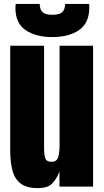

<svg xmlns="http://www.w3.org/2000/svg" viewBox="-20 -970 539 998"><path d="M176.3 7.8Q117.7 7.8 86.7 -16.6Q55.7 -41 44.4 -84.7Q33.2 -128.4 33.2 -187V-732.4H209V-207.5Q209 -163.6 215.8 -146.2Q222.7 -128.9 248 -128.9Q275.4 -128.9 282.5 -153.3Q289.6 -177.7 289.6 -216.3V-732.4H463.9V0H289.1V-78.1Q272.5 -36.1 249.3 -14.2Q226.1 7.8 176.3 7.8ZM251.5 -777.3Q166 -777.3 113 -813.5Q60.1 -849.6 60.1 -929.2Q60.1 -939.5 61.5 -949.7H186.5Q186.5 -921.9 200.7 -907.5Q214.8 -893.1 252.4 -893.1Q290 -893.1 304.2 -907.5Q318.4 -921.9 318.4 -949.7H443.4Q443.8 -944.8 444.1 -939.9Q444.3 -935.1 444.3 -932.6Q444.3 -851.1 391.8 -814.2Q339.4 -777.3 251.5 -777.3Z"/></svg>

Font: webenart
Style: Regular
Weight: 400
Designer: Vernon Adams
Foundry: Vernon Adams
Version: Version 2.116; ttfautohint (v1.8.3)